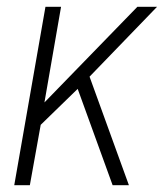

<svg xmlns="http://www.w3.org/2000/svg" viewBox="-20 -546 483 566"><path d="M22 0 114 -526H160L111 -244L385 -526H443L244 -320L360 0H312L209 -284L100 -178L68 0Z"/></svg>

Font: Archivo SemiCondensed Thin
Style: Italic
Weight: 250
Width: 4
Italic angle: -10°
Designer: Hector Gatti
Foundry: Omnibus-Type
Version: Version 2.001